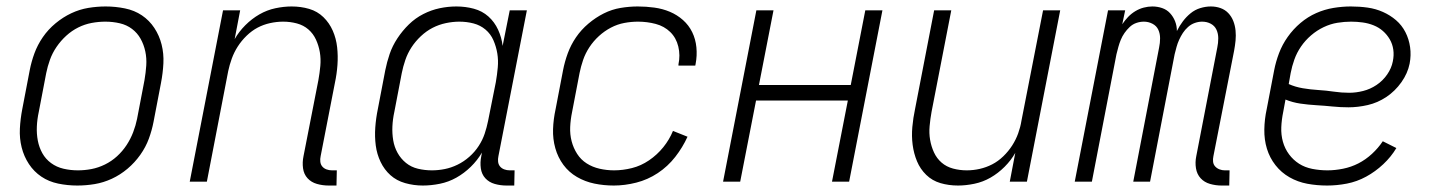

<svg xmlns="http://www.w3.org/2000/svg" viewBox="-20 -562 4440 594"><path d="M219 12Q189 12 160 6Q131 0 108 -15.5Q85 -31 69.5 -54.5Q54 -78 47 -106Q40 -134 41.5 -164Q43 -194 49 -225L72 -345Q77 -371 86.5 -397Q96 -423 112.5 -447Q129 -471 152 -490Q175 -509 200.5 -521Q226 -533 253 -537.5Q280 -542 307 -542Q337 -542 366.5 -536Q396 -530 419 -514.5Q442 -499 457.5 -475.5Q473 -452 480 -424Q487 -396 485.5 -366Q484 -336 478 -305L455 -185Q450 -159 440.5 -133Q431 -107 414 -83Q397 -59 374.5 -40Q352 -21 326 -9Q300 3 273 7.5Q246 12 219 12ZM221 -35Q242 -35 263 -39Q284 -43 304.5 -53Q325 -63 342 -78.5Q359 -94 371.5 -113Q384 -132 392 -153Q400 -174 404 -194L427 -314Q431 -337 432.5 -359.5Q434 -382 429.5 -403Q425 -424 415 -442Q405 -460 388.5 -472.5Q372 -485 350.5 -490Q329 -495 306 -495Q285 -495 263.5 -491Q242 -487 222 -477Q202 -467 185 -451.5Q168 -436 155 -417Q142 -398 134.5 -377Q127 -356 123 -336L100 -216Q95 -193 94 -170.5Q93 -148 97 -127Q101 -106 111 -88Q121 -70 138 -57.5Q155 -45 176.5 -40Q198 -35 221 -35Z M997 12Q978 12 960.5 7Q943 2 931.5 -10.5Q920 -23 917.5 -41.5Q915 -60 919 -79L965 -314Q969 -336 971 -358Q973 -380 969.5 -400.5Q966 -421 957.5 -439.5Q949 -458 934 -471Q919 -484 898.5 -489.5Q878 -495 856 -495Q836 -495 815.5 -490.5Q795 -486 777 -476.5Q759 -467 743 -451.5Q727 -436 715.5 -418Q704 -400 697 -380.5Q690 -361 686 -342L620 0H567L670 -530H723L706 -441Q719 -464 739 -484Q759 -504 782.5 -517.5Q806 -531 832 -536.5Q858 -542 882 -542Q911 -542 936.5 -534.5Q962 -527 980.5 -509Q999 -491 1009.5 -467Q1020 -443 1023 -416Q1026 -389 1024 -361Q1022 -333 1016 -305L972 -79Q970 -70 971 -61.5Q972 -53 977 -47Q982 -41 990 -38Q998 -35 1007 -35H1022L1021 12Z M1288 12Q1260 12 1233.5 4.5Q1207 -3 1188 -20Q1169 -37 1157.5 -61Q1146 -85 1142.5 -112Q1139 -139 1141 -167.5Q1143 -196 1149 -225L1172 -345Q1177 -370 1185.5 -395Q1194 -420 1209.5 -443.5Q1225 -467 1245 -486.5Q1265 -506 1289.5 -518.5Q1314 -531 1340 -536.5Q1366 -542 1392 -542Q1420 -542 1446 -535Q1472 -528 1491 -511Q1510 -494 1521 -470Q1532 -446 1535 -420L1557 -530H1610L1522 -79Q1520 -70 1521 -61.5Q1522 -53 1527 -47Q1532 -41 1540 -38Q1548 -35 1557 -35H1572L1571 12H1547Q1528 12 1510.5 7Q1493 2 1481.5 -10.5Q1470 -23 1467.5 -41.5Q1465 -60 1469 -79L1471 -90Q1457 -66 1436.5 -46Q1416 -26 1392 -12.5Q1368 1 1341 6.5Q1314 12 1288 12ZM1316 -35Q1336 -35 1356 -39Q1376 -43 1395.5 -52.5Q1415 -62 1432 -77Q1449 -92 1461 -110.5Q1473 -129 1479.5 -148.5Q1486 -168 1490 -188L1514 -308Q1518 -331 1520 -353.5Q1522 -376 1518.5 -397Q1515 -418 1506.5 -437.5Q1498 -457 1482 -470.5Q1466 -484 1445 -489.5Q1424 -495 1401 -495Q1381 -495 1359.5 -490.5Q1338 -486 1318.5 -476Q1299 -466 1282 -450Q1265 -434 1253 -415.5Q1241 -397 1234 -376.5Q1227 -356 1223 -336L1200 -216Q1195 -193 1194 -171Q1193 -149 1196.5 -128Q1200 -107 1210 -89Q1220 -71 1236 -58Q1252 -45 1273 -40Q1294 -35 1316 -35Z M1879 12Q1848 12 1819 6Q1790 0 1765 -14.5Q1740 -29 1723 -52Q1706 -75 1698 -103.5Q1690 -132 1691 -162.5Q1692 -193 1699 -225L1722 -345Q1727 -371 1736.5 -397Q1746 -423 1762 -446.5Q1778 -470 1800.5 -489Q1823 -508 1848 -520.5Q1873 -533 1900 -537.5Q1927 -542 1953 -542Q1979 -542 2004.5 -538.5Q2030 -535 2052.5 -525.5Q2075 -516 2093 -500Q2111 -484 2121.5 -462.5Q2132 -441 2134.5 -415.5Q2137 -390 2132 -364L2131 -359H2079V-363Q2085 -391 2078.5 -418Q2072 -445 2053.5 -463Q2035 -481 2008.5 -488Q1982 -495 1954 -495Q1933 -495 1911.5 -491Q1890 -487 1870 -476.5Q1850 -466 1833 -450.5Q1816 -435 1803.5 -416Q1791 -397 1784 -376.5Q1777 -356 1773 -336L1750 -216Q1745 -192 1744 -169Q1743 -146 1748.5 -125Q1754 -104 1765.5 -86Q1777 -68 1795 -56.5Q1813 -45 1835 -40Q1857 -35 1880 -35Q1907 -35 1935 -42Q1963 -49 1988 -66Q2013 -83 2032 -106.5Q2051 -130 2062 -157L2107 -139Q2092 -106 2069 -76.5Q2046 -47 2015 -26.5Q1984 -6 1948.5 3Q1913 12 1879 12Z M2217 0 2320 -530H2373L2328 -299H2612L2657 -530H2710L2607 0H2554L2603 -251H2319L2270 0Z M2944 12Q2915 12 2889.5 4.5Q2864 -3 2845.5 -21Q2827 -39 2817 -63Q2807 -87 2803.5 -114Q2800 -141 2802.5 -169Q2805 -197 2811 -225L2870 -530H2923L2862 -216Q2858 -194 2856 -172Q2854 -150 2857.5 -129.5Q2861 -109 2869.5 -90.5Q2878 -72 2893 -59Q2908 -46 2928.5 -40.5Q2949 -35 2971 -35Q2991 -35 3011 -39.5Q3031 -44 3049.5 -53.5Q3068 -63 3084 -78.5Q3100 -94 3111.5 -112Q3123 -130 3130 -149.5Q3137 -169 3140 -188L3207 -530H3260L3157 0H3104L3121 -89Q3108 -66 3088 -46Q3068 -26 3044.5 -12.5Q3021 1 2994.5 6.5Q2968 12 2944 12Z M3759 12Q3741 12 3723.5 7Q3706 2 3694.5 -10.5Q3683 -23 3680 -41.5Q3677 -60 3681 -79L3746 -415Q3749 -429 3749 -443.5Q3749 -458 3743.5 -470Q3738 -482 3726 -488.5Q3714 -495 3699 -495Q3688 -495 3676.5 -491Q3665 -487 3655.5 -478.5Q3646 -470 3639.5 -460Q3633 -450 3628 -439Q3623 -428 3620 -417Q3617 -406 3614 -394L3538 0H3486L3566 -415Q3569 -429 3569 -443.5Q3569 -458 3563.5 -470Q3558 -482 3545.5 -488.5Q3533 -495 3519 -495Q3507 -495 3495.5 -491Q3484 -487 3475 -478.5Q3466 -470 3459 -460Q3452 -450 3447.5 -439Q3443 -428 3440 -417Q3437 -406 3434 -394L3358 0H3305L3408 -530H3461L3452 -487Q3460 -499 3470 -509.5Q3480 -520 3492.5 -527.5Q3505 -535 3518.5 -538.5Q3532 -542 3545 -542Q3561 -542 3575.5 -537Q3590 -532 3600 -521Q3610 -510 3615.5 -496Q3621 -482 3621 -466Q3629 -482 3639.5 -496Q3650 -510 3663.5 -521Q3677 -532 3693.5 -537Q3710 -542 3726 -542Q3742 -542 3756 -537Q3770 -532 3780 -521.5Q3790 -511 3795.5 -497Q3801 -483 3802.5 -467.5Q3804 -452 3802.5 -436.5Q3801 -421 3798 -405L3734 -79Q3732 -70 3733 -61.5Q3734 -53 3739.5 -47Q3745 -41 3753 -38Q3761 -35 3769 -35H3784L3783 12Z M4086 12Q4054 12 4024.5 6.5Q3995 1 3969.5 -13.5Q3944 -28 3926 -51Q3908 -74 3899.5 -102Q3891 -130 3891.5 -161.5Q3892 -193 3899 -225L3922 -345Q3927 -371 3937 -397.5Q3947 -424 3964 -448Q3981 -472 4003.5 -491Q4026 -510 4052 -521.5Q4078 -533 4105.5 -537.5Q4133 -542 4159 -542Q4186 -542 4211 -538.5Q4236 -535 4258.5 -525Q4281 -515 4299 -499.5Q4317 -484 4328 -462.5Q4339 -441 4342.5 -416Q4346 -391 4341 -365Q4335 -335 4315.5 -307.5Q4296 -280 4269 -262Q4242 -244 4211.5 -237Q4181 -230 4152 -230Q4127 -230 4102.5 -232.5Q4078 -235 4052.5 -236.5Q4027 -238 4003 -241.5Q3979 -245 3957 -254L3950 -216Q3945 -192 3944 -168.5Q3943 -145 3949 -123.5Q3955 -102 3968 -84.5Q3981 -67 3999 -55.5Q4017 -44 4040 -39.5Q4063 -35 4087 -35Q4110 -35 4135 -40Q4160 -45 4182.5 -56.5Q4205 -68 4224.5 -86Q4244 -104 4258 -125L4300 -104Q4284 -77 4259.5 -54Q4235 -31 4206.5 -15.5Q4178 0 4147 6Q4116 12 4086 12ZM4154 -275Q4175 -275 4197 -280.5Q4219 -286 4238.5 -299Q4258 -312 4271.5 -331.5Q4285 -351 4289 -372Q4293 -391 4290.5 -408.5Q4288 -426 4279.5 -440.5Q4271 -455 4258.5 -466Q4246 -477 4230 -483.5Q4214 -490 4196 -492.5Q4178 -495 4160 -495Q4139 -495 4117.5 -491.5Q4096 -488 4075 -478Q4054 -468 4036 -452.5Q4018 -437 4005 -418Q3992 -399 3984.5 -378Q3977 -357 3973 -336L3967 -302Q3987 -293 4010.5 -289Q4034 -285 4058.5 -283.5Q4083 -282 4106.5 -278.5Q4130 -275 4154 -275Z"/></svg>

Font: Lode Dark
Style: Italic
Weight: 400
Italic angle: -11°
Monospace: yes
Designer: Belleve Invis
Foundry: Belleve Invis
Version: Version 29.2.0; ttfautohint (v1.8.3)